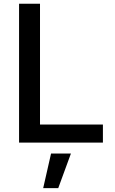

<svg xmlns="http://www.w3.org/2000/svg" viewBox="-20 -747 604 1006"><path d="M79.9 -727.3H189.6V-94.5H519.2V0H79.9ZM247.5 57.5H351.6L285.2 238.6H206.3Z"/></svg>

Font: Cannonade Med
Style: Regular
Weight: 500
Designer: Rasmus Andersson
Foundry: rsms
Version: Version 3.012;git-f93a4a705